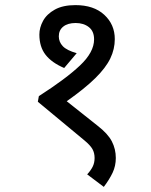

<svg xmlns="http://www.w3.org/2000/svg" viewBox="-20 -652 591 751"><path d="M275 -632Q347 -632 388 -594Q429 -556 429 -499Q429 -460 411.5 -423.5Q394 -387 353 -346.5Q312 -306 241 -256L362 -160Q402 -129 417.5 -99Q433 -69 433 -34Q433 -3 420.5 23.5Q408 50 386 79L321 30Q335 15 342.5 0Q350 -15 350 -34Q350 -54 341.5 -69Q333 -84 310 -103L128 -254L132 -276Q238 -344 293 -396Q348 -448 348 -498Q348 -530 327.5 -546Q307 -562 276 -562Q245 -562 227.5 -548Q210 -534 210 -510Q210 -488 225.5 -471.5Q241 -455 280 -444L231 -386Q182 -407 158 -438Q134 -469 134 -517Q134 -544 148.5 -570.5Q163 -597 194.5 -614.5Q226 -632 275 -632Z"/></svg>

Font: Noto Sans Living
Style: Regular
Weight: 400
Designer: Monotype Design Team
Foundry: Monotype Imaging Inc.
Version: Version 2.013; ttfautohint (v1.8.4.7-5d5b)